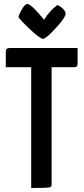

<svg xmlns="http://www.w3.org/2000/svg" viewBox="-20 -940 418 960"><path d="M136 0V-689Q136 -689 138.5 -689.5Q141 -690 155 -690H219Q233 -690 235.5 -689.5Q238 -689 238 -689V-19Q238 -9 233.5 -5.5Q229 -2 207.5 -1Q186 0 136 0ZM9 -604V-681Q9 -700 28 -700H368V-623Q368 -612 364 -608Q360 -604 349 -604ZM196 -746Q189 -746 176.5 -754.5Q164 -763 148.5 -776.5Q133 -790 117.5 -805Q102 -820 90 -833Q78 -846 72 -855Q79 -877 92.5 -898.5Q106 -920 117 -920Q123 -920 133.5 -912Q144 -904 155.5 -892.5Q167 -881 177 -869Q187 -857 193.5 -849Q200 -841 200 -841Q217 -868 232.5 -884Q248 -900 257.5 -907.5Q267 -915 267 -915Q286 -906 297 -894Q308 -882 308 -871Q308 -863 298.5 -848.5Q289 -834 274 -816.5Q259 -799 243 -782.5Q227 -766 214 -756Q201 -746 196 -746Z"/></svg>

Font: Yanone Kaffeesatz SemiBold
Style: Regular
Weight: 600
Designer: Yanone (Cyrillic: Daniel Pouzeot, Huerta Tipografica, and Cyreal)
Foundry: Yanone
Version: Version 2.003